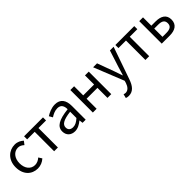

<svg xmlns="http://www.w3.org/2000/svg" viewBox="243 -1799 3275 3275"><g transform="rotate(-45 1880.5 -161.5)"><path d="M306 13C371 13 433 -12 481 -56L442 -117C408 -86 364 -63 314 -63C214 -63 146 -146 146 -271C146 -396 218 -481 316 -481C360 -481 393 -461 425 -432L472 -493C433 -527 384 -557 313 -557C174 -557 51 -452 51 -271C51 -91 162 13 306 13Z M709 0H800V-469H983V-543H527V-469H709Z M1204 13C1271 13 1332 -22 1384 -65H1387L1395 0H1470V-334C1470 -468 1414 -557 1282 -557C1195 -557 1118 -518 1068 -486L1104 -423C1147 -452 1204 -481 1267 -481C1356 -481 1379 -414 1379 -344C1148 -318 1045 -259 1045 -141C1045 -43 1113 13 1204 13ZM1230 -60C1176 -60 1134 -85 1134 -147C1134 -217 1196 -262 1379 -284V-132C1326 -85 1283 -60 1230 -60Z M1643 0H1734V-242H1996V0H2087V-543H1996V-323H1734V-543H1643Z M2280 234C2388 234 2444 152 2482 45L2687 -543H2598L2501 -241C2486 -193 2470 -138 2455 -89H2450C2433 -138 2414 -194 2398 -241L2287 -543H2192L2410 1L2398 42C2376 109 2337 159 2275 159C2261 159 2245 154 2234 150L2216 223C2233 230 2254 234 2280 234Z M2911 0H3002V-469H3185V-543H2729V-469H2911Z M3305 0H3499C3628 0 3714 -53 3714 -173C3714 -291 3628 -342 3499 -342H3396V-543H3305ZM3396 -73V-272H3489C3581 -272 3625 -242 3625 -173C3625 -104 3581 -73 3489 -73Z"/></g></svg>

Font: Noto Sans Mono CJK JP Regular
Style: Regular
Weight: 400
Designer: Ryoko NISHIZUKA (kana & ideographs); Paul D. Hunt (Latin, Greek & Cyrillic); Wenlong ZHANG (bopomofo); Sandoll Communica
Foundry: Adobe Systems Incorporated
Version: Version 1.004;PS 1.004;hotconv 1.0.82;makeotf.lib2.5.63406